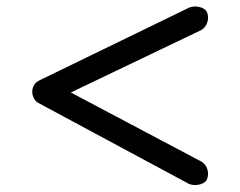

<svg xmlns="http://www.w3.org/2000/svg" viewBox="-20 -558 725 579"><path d="M95.5 -247.6Q84.7 -253.9 79.8 -267Q75 -280 79.2 -293.8Q83.5 -307.6 96.9 -314.7L550.8 -535.2Q564.7 -540.5 580 -537.2Q595.2 -533.9 602.8 -524.2Q610.4 -509 605.7 -492.4Q601.1 -475.8 587.2 -467.5L193.6 -279.1L588.4 -70.1Q602.1 -61.5 606.1 -44.7Q610.1 -27.8 602.1 -13.2Q594 -3.7 578.5 -0.9Q563 2 549.3 -3.7Z"/></svg>

Font: Tecnico
Style: Grueso
Weight: 700
Version: Version 1.3